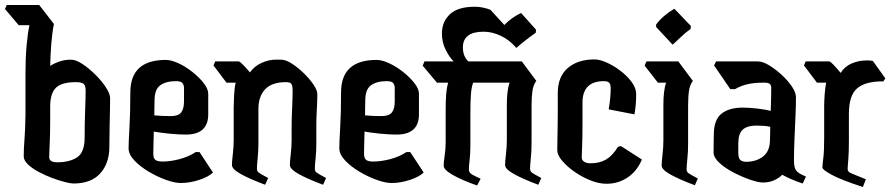

<svg xmlns="http://www.w3.org/2000/svg" viewBox="-49 -740 3582 769"><path d="M245 -5Q234 -5 210.5 -11Q187 -17 159 -27.5Q131 -38 105 -52Q79 -66 62.5 -82Q46 -98 46 -114Q46 -145 49 -181.5Q52 -218 53 -279V-447Q53 -507 57.5 -557.5Q62 -608 69 -639H26L-29 -704L-22 -720H108L167 -644Q160 -609 156.5 -565.5Q153 -522 152 -476Q167 -486 188.5 -493.5Q210 -501 235 -501Q255 -501 281.5 -483.5Q308 -466 333.5 -440.5Q359 -415 375.5 -389.5Q392 -364 392 -347Q392 -332 391.5 -301.5Q391 -271 390 -232Q389 -193 389 -152Q389 -86 352.5 -45.5Q316 -5 245 -5ZM148 -111Q148 -90 180 -90Q230 -90 260 -110Q290 -130 290 -189Q290 -248 292 -297.5Q294 -347 294 -379Q294 -396 286.5 -403.5Q279 -411 255 -411Q198 -411 175 -388.5Q152 -366 152 -313V-254Q152 -205 150 -163.5Q148 -122 148 -111Z M675 -7Q651 -7 616 -19.5Q581 -32 546.5 -52.5Q512 -73 489 -97.5Q466 -122 466 -146Q466 -170 469.5 -229Q473 -288 473 -370Q473 -500 615 -500Q637 -500 666 -486.5Q695 -473 722 -451.5Q749 -430 767 -407Q785 -384 785 -364V-282Q785 -201 695 -201Q667 -201 631 -204.5Q595 -208 567 -213Q566 -180 565.5 -153.5Q565 -127 565 -123Q565 -107 573 -100Q581 -93 602 -93Q633 -93 669.5 -102.5Q706 -112 735 -131H750L804 -49Q785 -31 747.5 -19Q710 -7 675 -7ZM570 -338Q570 -330 569.5 -314Q569 -298 569 -278Q598 -275 636 -275Q665 -275 676.5 -289.5Q688 -304 688 -334V-388Q688 -399 682 -407Q676 -415 656 -415Q616 -415 593 -398.5Q570 -382 570 -338Z M1013 0Q949 -24 914.5 -43.5Q880 -63 880 -79Q880 -93 883.5 -122.5Q887 -152 887 -180V-308Q887 -328 888.5 -358Q890 -388 895 -409H858L806 -478L813 -494H907Q911 -494 924.5 -480.5Q938 -467 952 -450Q971 -476 999.5 -488.5Q1028 -501 1055 -501H1076Q1096 -501 1120.5 -485Q1145 -469 1168.5 -446Q1192 -423 1207 -400.5Q1222 -378 1222 -364Q1222 -339 1220 -302Q1218 -265 1218 -242V-169Q1218 -133 1215 -105.5Q1212 -78 1212 -64Q1212 -54 1219.5 -48.5Q1227 -43 1257 -27L1245 0Q1181 -24 1146.5 -43.5Q1112 -63 1112 -79Q1112 -93 1115.5 -122.5Q1119 -152 1119 -180V-232Q1119 -264 1121 -305Q1123 -346 1123 -377Q1123 -397 1118 -404Q1113 -411 1096 -411Q1040 -411 1013 -382.5Q986 -354 986 -304V-169Q986 -133 983 -105.5Q980 -78 980 -64Q980 -54 987.5 -48.5Q995 -43 1025 -27Z M1519 -7Q1495 -7 1460 -19.5Q1425 -32 1390.5 -52.5Q1356 -73 1333 -97.5Q1310 -122 1310 -146Q1310 -170 1313.5 -229Q1317 -288 1317 -370Q1317 -500 1459 -500Q1481 -500 1510 -486.5Q1539 -473 1566 -451.5Q1593 -430 1611 -407Q1629 -384 1629 -364V-282Q1629 -201 1539 -201Q1511 -201 1475 -204.5Q1439 -208 1411 -213Q1410 -180 1409.5 -153.5Q1409 -127 1409 -123Q1409 -107 1417 -100Q1425 -93 1446 -93Q1477 -93 1513.5 -102.5Q1550 -112 1579 -131H1594L1648 -49Q1629 -31 1591.5 -19Q1554 -7 1519 -7ZM1414 -338Q1414 -330 1413.5 -314Q1413 -298 1413 -278Q1442 -275 1480 -275Q1509 -275 1520.5 -289.5Q1532 -304 1532 -334V-388Q1532 -399 1526 -407Q1520 -415 1500 -415Q1460 -415 1437 -398.5Q1414 -382 1414 -338Z M1862 3Q1802 -18 1765 -39Q1728 -60 1728 -76Q1728 -90 1732 -117Q1736 -144 1736 -172V-299Q1736 -337 1738 -362.5Q1740 -388 1746 -409H1701L1644 -477L1651 -494H1768Q1750 -512 1735.5 -541.5Q1721 -571 1721 -606Q1721 -653 1753 -683Q1785 -713 1853 -713Q1870 -713 1886 -709.5Q1902 -706 1915 -701L1971 -640Q2000 -670 2038 -688L2098 -621L2097 -609Q2077 -595 2056.5 -579Q2036 -563 2019 -548Q1992 -580 1957 -596.5Q1922 -613 1888 -613Q1805 -613 1805 -550Q1805 -514 1827 -494H2041L2099 -416Q2087 -400 2083.5 -376Q2080 -352 2080 -315V-169Q2080 -133 2077 -105.5Q2074 -78 2074 -64Q2074 -54 2081.5 -48.5Q2089 -43 2119 -27L2107 0Q2043 -24 2008.5 -43.5Q1974 -63 1974 -79Q1974 -93 1977.5 -122.5Q1981 -152 1981 -180V-321Q1981 -347 1983.5 -369.5Q1986 -392 1992 -409H1846Q1839 -390 1837 -360.5Q1835 -331 1835 -289V-161Q1835 -125 1832 -100Q1829 -75 1829 -61Q1829 -51 1837 -44.5Q1845 -38 1876 -24Z M2438 -155 2522 -101Q2502 -54 2464.5 -29Q2427 -4 2380 -4Q2350 -4 2316 -17.5Q2282 -31 2252 -52Q2222 -73 2202.5 -96Q2183 -119 2183 -139Q2183 -152 2183.5 -179Q2184 -206 2184.5 -235.5Q2185 -265 2185 -285V-367Q2185 -433 2225 -467.5Q2265 -502 2332 -502Q2353 -502 2381 -489.5Q2409 -477 2436 -456.5Q2463 -436 2481 -411.5Q2499 -387 2499 -363Q2499 -337 2497 -317.5Q2495 -298 2492 -282L2389 -302Q2397 -350 2397 -386Q2397 -403 2390.5 -409Q2384 -415 2370 -415Q2284 -415 2284 -329V-249Q2284 -185 2282.5 -155.5Q2281 -126 2281 -109Q2281 -98 2291 -92Q2301 -86 2316 -86Q2353 -86 2379 -101.5Q2405 -117 2426 -152Z M2645 -561 2579 -632V-642Q2606 -678 2652 -705L2718 -636L2717 -624Q2697 -610 2679.5 -593Q2662 -576 2645 -561ZM2734 2Q2670 -22 2635.5 -41.5Q2601 -61 2601 -77Q2601 -91 2604.5 -120.5Q2608 -150 2608 -178V-321Q2608 -347 2610.5 -369.5Q2613 -392 2619 -409H2586L2533 -477L2540 -494H2668L2726 -416Q2714 -400 2710.5 -376Q2707 -352 2707 -315V-167Q2707 -131 2704 -103.5Q2701 -76 2701 -62Q2701 -52 2708.5 -46.5Q2716 -41 2746 -25Z M3166 -5Q3142 -13 3122 -21.5Q3102 -30 3084 -40Q3070 -26 3050.5 -17.5Q3031 -9 3006 -9Q2989 -9 2956.5 -20Q2924 -31 2890 -48.5Q2856 -66 2832.5 -87.5Q2809 -109 2809 -130Q2809 -156 2809.5 -176.5Q2810 -197 2810 -201Q2810 -260 2840.5 -284.5Q2871 -309 2926 -309Q2954 -309 2986 -305Q3018 -301 3038 -296Q3039 -324 3039.5 -349.5Q3040 -375 3040 -388Q3040 -399 3034 -404Q3028 -409 3012 -409Q2973 -409 2946 -403Q2919 -397 2895 -383H2876L2811 -478L2819 -494H2986Q3006 -494 3031.5 -478.5Q3057 -463 3082 -440Q3107 -417 3123 -393Q3139 -369 3139 -351Q3139 -318 3137 -273Q3135 -228 3133 -181.5Q3131 -135 3131 -97Q3131 -67 3141 -55.5Q3151 -44 3179 -33ZM2908 -130Q2908 -105 2917 -98.5Q2926 -92 2939 -92Q2980 -92 3007.5 -113.5Q3035 -135 3035 -181Q3035 -190 3035.5 -203Q3036 -216 3036 -232Q3025 -235 3009 -236Q2993 -237 2980 -237Q2944 -237 2926 -221Q2908 -205 2908 -165Z M3407 9Q3321 -19 3283 -39.5Q3245 -60 3245 -69Q3245 -80 3248.5 -107Q3252 -134 3252 -191V-315Q3252 -335 3254 -362.5Q3256 -390 3260 -409H3223L3171 -478L3178 -494H3272Q3277 -494 3290.5 -479.5Q3304 -465 3318 -448Q3334 -474 3362.5 -486Q3391 -498 3423 -498Q3439 -498 3447 -496L3497 -426L3489 -414Q3419 -415 3385 -387Q3351 -359 3351 -284V-177Q3351 -127 3348.5 -99.5Q3346 -72 3346 -63Q3346 -57 3350 -52.5Q3354 -48 3369.5 -42Q3385 -36 3419 -22Z"/></svg>

Font: Jaini
Style: Regular
Weight: 400
Designer: Maithili Shingre, Girish Dalvi (Devanagari), Taresh Vohra (Latin)
Foundry: Ek Type
Version: Version 2.000; ttfautohint (v1.8.4.7-5d5b)